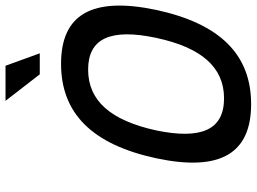

<svg xmlns="http://www.w3.org/2000/svg" viewBox="-137 -783 929 695"><g transform="rotate(-90 327.5 -435.5)"><path d="M298 9C119 9 53 -103 102 -334C152 -567 265 -679 444 -679C623 -679 688 -567 639 -334C589 -103 477 9 298 9ZM203 -335C169 -171 205 -89 319 -89C431 -89 503 -170 538 -335C573 -500 536 -581 423 -581C310 -581 239 -499 203 -335ZM310 -880 406 -756H482L437 -880Z"/></g></svg>

Font: LT Wave Mono Medium
Style: Italic
Weight: 500
Designer: Daniel Lyons
Version: Version 2.5 (Glyphs App)